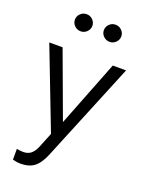

<svg xmlns="http://www.w3.org/2000/svg" viewBox="-170 -796 838 1097"><g transform="rotate(20 249.0 -247.0)"><path d="M96 219Q73 219 49 212V147Q59 149 70 150Q81 151 89 151Q117 151 135.5 136Q154 121 167 89L203 0L15 -488H96L244 -87L401 -488H482L236 111Q220 150 201 174Q182 198 157 208.5Q132 219 96 219ZM161 -609Q139 -609 123.5 -624.5Q108 -640 108 -661Q108 -682 123.5 -697.5Q139 -713 161 -713Q183 -713 198.5 -697.5Q214 -682 214 -661Q214 -640 198.5 -624.5Q183 -609 161 -609ZM337 -609Q315 -609 299.5 -624.5Q284 -640 284 -661Q284 -682 299.5 -697.5Q315 -713 337 -713Q359 -713 374.5 -697.5Q390 -682 390 -661Q390 -640 374.5 -624.5Q359 -609 337 -609Z"/></g></svg>

Font: Red Hat Text VF
Style: Regular
Weight: 400
Designer: Pentagram, MCKL
Foundry: Pentagram, MCKL
Version: Version 1.023